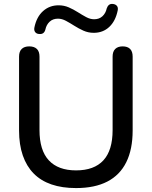

<svg xmlns="http://www.w3.org/2000/svg" viewBox="-20 -948 773 977"><path d="M367 9Q296 9 242 -9.5Q188 -28 151.5 -65Q115 -102 96 -157Q77 -212 77 -284V-660Q77 -686 90.5 -699Q104 -712 129 -712Q154 -712 167.5 -699Q181 -686 181 -660V-286Q181 -183 228.5 -132Q276 -81 367 -81Q459 -81 506 -132Q553 -183 553 -286V-660Q553 -686 566.5 -699Q580 -712 604 -712Q629 -712 642 -699Q655 -686 655 -660V-284Q655 -188 622.5 -122.5Q590 -57 526 -24Q462 9 367 9ZM181 -775Q167 -775 159.5 -784Q152 -793 155 -808Q166 -862 199 -891.5Q232 -921 278 -921Q306 -921 330 -910.5Q354 -900 376 -886Q398 -872 418.5 -861Q439 -850 459 -850Q485 -850 501.5 -865.5Q518 -881 523 -905Q527 -917 534.5 -923Q542 -929 553 -928Q567 -927 574.5 -918.5Q582 -910 579 -895Q568 -841 536 -811Q504 -781 457 -781Q429 -781 404.5 -792Q380 -803 358 -817Q336 -831 315.5 -842Q295 -853 275 -853Q249 -853 232.5 -837.5Q216 -822 211 -798Q208 -786 200.5 -780Q193 -774 181 -775Z"/></svg>

Font: Nunito ExtraLight SemiBold
Style: Regular
Weight: 600
Version: Version 3.602